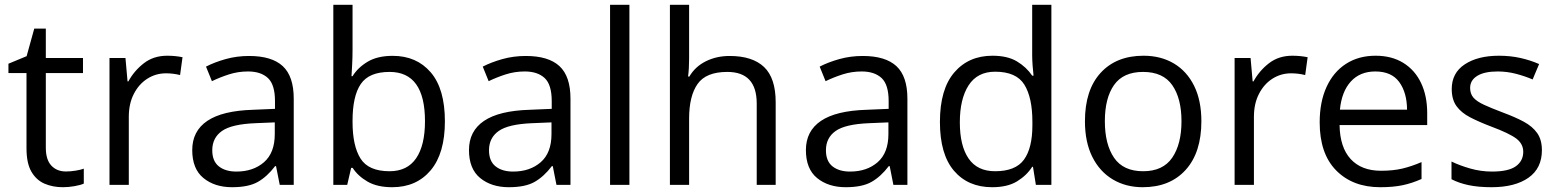

<svg xmlns="http://www.w3.org/2000/svg" viewBox="-20 -780 6570 810"><path d="M258.3 -56.6Q278.3 -56.6 299.3 -60.1Q320.3 -63.5 333.5 -68.4V-5.4Q319.3 1 294.2 5.4Q269 9.8 245.1 9.8Q202.6 9.8 168 -5.1Q133.3 -20 112.5 -55.7Q91.8 -91.3 91.8 -154.3V-471.7H15.6V-511.2L92.3 -543L124.5 -659.2H173.3V-535.2H330.1V-471.7H173.3V-156.7Q173.3 -106.4 196.5 -81.5Q219.7 -56.6 258.3 -56.6Z M685.1 -544.9Q719.7 -544.9 750 -538.6L739.7 -463.4Q710.4 -470.7 680.2 -470.7Q637.2 -470.7 601.6 -448Q565.9 -425.3 544.7 -384Q523.4 -342.8 523.4 -287.1V0H441.9V-535.2H509.3L518.1 -436.5H521.5Q545.9 -481.4 586.9 -513.2Q627.9 -544.9 685.1 -544.9Z M1030.8 -543.9Q1126.5 -543.9 1172.9 -501Q1219.2 -458 1219.2 -363.8V0H1160.2L1144.5 -79.1H1140.6Q1106.9 -34.7 1067.6 -12.5Q1028.3 9.8 959 9.8Q885.7 9.8 838.4 -28.8Q791 -67.4 791 -147Q791 -227.1 854.5 -270Q918 -313 1047.9 -316.9L1140.1 -320.8V-353.5Q1140.1 -422.9 1110.4 -450.7Q1080.6 -478.5 1026.4 -478.5Q984.4 -478.5 946.3 -466.3Q908.2 -454.1 874 -437.5L849.1 -499Q885.3 -517.6 932.1 -530.8Q979 -543.9 1030.8 -543.9ZM1139.2 -263.7 1057.6 -260.3Q957.5 -256.3 916.5 -227.5Q875.5 -198.7 875.5 -146Q875.5 -100.1 903.3 -78.1Q931.2 -56.2 977.1 -56.2Q1048.3 -56.2 1093.8 -95.7Q1139.2 -135.3 1139.2 -214.4Z M1467.3 -759.8V-569.8Q1467.3 -537.1 1465.6 -506.3Q1463.9 -475.6 1462.9 -458.5H1467.3Q1489.3 -494.6 1530.8 -519.5Q1572.3 -544.4 1636.7 -544.4Q1737.3 -544.4 1797.1 -474.9Q1856.9 -405.3 1856.9 -268.1Q1856.9 -132.8 1796.9 -61.5Q1736.8 9.8 1634.8 9.8Q1571.3 9.8 1530.5 -13.9Q1489.7 -37.6 1467.8 -71.8H1461.4L1444.8 0H1386.2V-759.8ZM1623.5 -476.6Q1536.6 -476.6 1502 -425.5Q1467.3 -374.5 1467.3 -270V-265.6Q1467.3 -164.6 1501 -111.1Q1534.7 -57.6 1623.5 -57.6Q1698.2 -57.6 1735.6 -112.3Q1772.9 -167 1772.9 -268.6Q1772.9 -476.6 1623.5 -476.6Z M2198.2 -543.9Q2293.9 -543.9 2340.3 -501Q2386.7 -458 2386.7 -363.8V0H2327.6L2312 -79.1H2308.1Q2274.4 -34.7 2235.1 -12.5Q2195.8 9.8 2126.5 9.8Q2053.2 9.8 2005.9 -28.8Q1958.5 -67.4 1958.5 -147Q1958.5 -227.1 2022 -270Q2085.4 -313 2215.3 -316.9L2307.6 -320.8V-353.5Q2307.6 -422.9 2277.8 -450.7Q2248 -478.5 2193.8 -478.5Q2151.9 -478.5 2113.8 -466.3Q2075.7 -454.1 2041.5 -437.5L2016.6 -499Q2052.7 -517.6 2099.6 -530.8Q2146.5 -543.9 2198.2 -543.9ZM2306.6 -263.7 2225.1 -260.3Q2125 -256.3 2084 -227.5Q2043 -198.7 2043 -146Q2043 -100.1 2070.8 -78.1Q2098.6 -56.2 2144.5 -56.2Q2215.8 -56.2 2261.2 -95.7Q2306.6 -135.3 2306.6 -214.4Z M2635.3 0H2553.7V-759.8H2635.3Z M2887.2 -759.8V-532.7Q2887.2 -490.2 2882.8 -457H2888.2Q2912.6 -499 2957.8 -521.5Q3002.9 -543.9 3058.1 -543.9Q3154.3 -543.9 3203.4 -497.3Q3252.4 -450.7 3252.4 -348.6V0H3172.4V-343.3Q3172.4 -476.6 3048.3 -476.6Q2958.5 -476.6 2922.9 -425.8Q2887.2 -375 2887.2 -279.8V0H2806.2V-759.8Z M3619.6 -543.9Q3715.3 -543.9 3761.7 -501Q3808.1 -458 3808.1 -363.8V0H3749L3733.4 -79.1H3729.5Q3695.8 -34.7 3656.5 -12.5Q3617.2 9.8 3547.9 9.8Q3474.6 9.8 3427.2 -28.8Q3379.9 -67.4 3379.9 -147Q3379.9 -227.1 3443.4 -270Q3506.8 -313 3636.7 -316.9L3729 -320.8V-353.5Q3729 -422.9 3699.2 -450.7Q3669.4 -478.5 3615.2 -478.5Q3573.2 -478.5 3535.2 -466.3Q3497.1 -454.1 3462.9 -437.5L3438 -499Q3474.1 -517.6 3521 -530.8Q3567.9 -543.9 3619.6 -543.9ZM3728 -263.7 3646.5 -260.3Q3546.4 -256.3 3505.4 -227.5Q3464.4 -198.7 3464.4 -146Q3464.4 -100.1 3492.2 -78.1Q3520 -56.2 3565.9 -56.2Q3637.2 -56.2 3682.6 -95.7Q3728 -135.3 3728 -214.4Z M4165.5 9.8Q4064 9.8 4004.6 -59.6Q3945.3 -128.9 3945.3 -265.6Q3945.3 -403.8 4005.9 -474.4Q4066.4 -544.9 4167 -544.9Q4230.5 -544.9 4270.5 -520.8Q4310.5 -496.6 4334.5 -460.9H4340.3Q4338.4 -476.1 4336.4 -502.4Q4334.5 -528.8 4334.5 -545.4V-759.8H4415.5V0H4350.1L4337.9 -76.2H4334.5Q4311.5 -40 4271 -15.1Q4230.5 9.8 4165.5 9.8ZM4178.2 -57.6Q4264.2 -57.6 4299.8 -106.4Q4335.4 -155.3 4335.4 -251.5V-266.1Q4335.4 -368.2 4301.5 -422.9Q4267.6 -477.5 4178.2 -477.5Q4103.5 -477.5 4066.4 -420.2Q4029.3 -362.8 4029.3 -263.7Q4029.3 -165 4066.2 -111.3Q4103 -57.6 4178.2 -57.6Z M5048.3 -268.6Q5048.3 -136.7 4982.2 -63.5Q4916 9.8 4800.8 9.8Q4729.5 9.8 4674.3 -23.2Q4619.1 -56.2 4588.1 -118.4Q4557.1 -180.7 4557.1 -268.6Q4557.1 -400.4 4623.3 -472.7Q4689.5 -544.9 4804.2 -544.9Q4877.4 -544.9 4932.4 -512.2Q4987.3 -479.5 5017.8 -417.7Q5048.3 -356 5048.3 -268.6ZM4641.1 -268.6Q4641.1 -171.4 4679.9 -114.5Q4718.8 -57.6 4802.7 -57.6Q4886.2 -57.6 4925.3 -114.7Q4964.4 -171.9 4964.4 -268.6Q4964.4 -364.7 4925.5 -420.7Q4886.7 -476.6 4802.2 -476.6Q4718.8 -476.6 4679.9 -421.4Q4641.1 -366.2 4641.1 -268.6Z M5431.6 -544.9Q5466.3 -544.9 5496.6 -538.6L5486.3 -463.4Q5457 -470.7 5426.8 -470.7Q5383.8 -470.7 5348.1 -448Q5312.5 -425.3 5291.3 -384Q5270 -342.8 5270 -287.1V0H5188.5V-535.2H5255.9L5264.6 -436.5H5268.1Q5292.5 -481.4 5333.5 -513.2Q5374.5 -544.9 5431.6 -544.9Z M5783.2 -544.9Q5851.6 -544.9 5900.4 -514.6Q5949.2 -484.4 5975.1 -429.9Q6001 -375.5 6001 -302.7V-252.4H5631.3Q5632.8 -158.2 5678.2 -108.9Q5723.6 -59.6 5806.2 -59.6Q5856.9 -59.6 5896 -68.8Q5935.1 -78.1 5977.1 -96.2V-24.9Q5936.5 -6.8 5896.7 1.5Q5856.9 9.8 5802.7 9.8Q5687 9.8 5617.2 -60.8Q5547.4 -131.3 5547.4 -263.7Q5547.4 -350.1 5576.4 -413.3Q5605.5 -476.6 5658.4 -510.7Q5711.4 -544.9 5783.2 -544.9ZM5782.2 -478.5Q5717.3 -478.5 5678.7 -436Q5640.1 -393.6 5632.8 -317.4H5916Q5915.5 -389.2 5883.1 -433.8Q5850.6 -478.5 5782.2 -478.5Z M6484.9 -146.5Q6484.9 -69.8 6428 -30Q6371.1 9.8 6272.5 9.8Q6216.3 9.8 6175.3 1Q6134.3 -7.8 6103.5 -23.9V-98.6Q6136.2 -82.5 6181.6 -69.3Q6227.1 -56.2 6274.4 -56.2Q6343.8 -56.2 6375 -78.6Q6406.2 -101.1 6406.2 -139.6Q6406.2 -172.9 6377.2 -195.1Q6348.1 -217.3 6271 -246.1Q6219.7 -265.6 6182.4 -284.9Q6145 -304.2 6124.8 -332Q6104.5 -359.9 6104.5 -404.3Q6104.5 -472.2 6159.4 -508.5Q6214.4 -544.9 6303.7 -544.9Q6352.1 -544.9 6394.3 -535.4Q6436.5 -525.9 6473.1 -509.8L6445.8 -444.8Q6412.6 -459 6375 -468.8Q6337.4 -478.5 6298.3 -478.5Q6242.2 -478.5 6212.2 -460Q6182.1 -441.4 6182.1 -409.2Q6182.1 -384.3 6196 -368.2Q6210 -352.1 6240.7 -337.9Q6271.5 -323.7 6321.8 -304.7Q6372.1 -286.1 6408.7 -266.4Q6445.3 -246.6 6465.1 -218.5Q6484.9 -190.4 6484.9 -146.5Z"/></svg>

Font: Open Sans
Style: Regular
Weight: 400
Designer: Monotype Design Team
Foundry: Monotype Imaging Inc.
Version: Version 3.000; ttfautohint (v1.8.4)